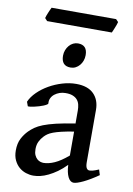

<svg xmlns="http://www.w3.org/2000/svg" viewBox="-92 -876 657 949"><g transform="rotate(10 236.5 -401.5)"><path d="M181.6 -56.2Q207 -56.2 237.1 -69.6Q267.1 -83 304.2 -114.7V-234.9Q267.1 -229 242.7 -223.1Q218.3 -217.3 202.1 -211.2Q186 -205.1 176.5 -198.5Q167 -191.9 159.7 -184.1Q147 -170.9 139.2 -154.8Q131.3 -138.7 131.3 -116.7Q131.3 -98.1 136.7 -86.4Q142.1 -74.7 149.9 -67.9Q157.7 -61 166.5 -58.6Q175.3 -56.2 181.6 -56.2ZM466.8 -44.9Q425.3 -16.1 392.8 -0.7Q360.4 14.6 345.2 14.6Q328.1 14.6 317.1 -7.3Q306.2 -29.3 304.2 -67.9Q282.2 -45.4 260.3 -29.8Q238.3 -14.2 217.5 -4.2Q196.8 5.9 177.7 10.3Q158.7 14.6 143.1 14.6Q124.5 14.6 105.7 8.5Q86.9 2.4 71.5 -10.7Q56.2 -23.9 46.4 -44.4Q36.6 -64.9 36.6 -93.3Q36.6 -128.9 49.3 -153.3Q62 -177.7 80.1 -195.8Q91.8 -207.5 106.9 -218.3Q122.1 -229 146.7 -238.8Q171.4 -248.5 209.2 -257.6Q247.1 -266.6 304.2 -275.4V-340.3Q304.2 -356.4 300.8 -370.4Q297.4 -384.3 288.6 -394.3Q279.8 -404.3 265.1 -409.9Q250.5 -415.5 228.5 -415Q213.9 -415 200.2 -410.2Q186.5 -405.3 175.8 -397Q165 -388.7 159.2 -376.7Q153.3 -364.7 154.8 -350.1Q155.3 -347.2 149.2 -343.3Q143.1 -339.4 133.5 -335.4Q124 -331.5 112.5 -328.1Q101.1 -324.7 90.1 -322.3Q79.1 -319.8 70.1 -318.6Q61 -317.4 57.1 -318.4L49.3 -339.8Q60.5 -365.7 84.5 -389.2Q108.4 -412.6 139.2 -430.2Q169.9 -447.8 205.1 -458.3Q240.2 -468.8 274.4 -468.8Q332.5 -468.8 362.3 -439Q392.1 -409.2 392.1 -358.9V-96.7Q392.1 -76.2 397.5 -67.4Q402.8 -58.6 411.6 -58.6Q418.5 -58.6 428.7 -61Q439 -63.5 458.5 -71.8ZM294.9 -616.7Q294.9 -601.6 290 -588.4Q285.2 -575.2 276.6 -565.2Q268.1 -555.2 256.6 -549.3Q245.1 -543.5 231.9 -543.5Q208 -543.5 196.5 -556.6Q185.1 -569.8 185.1 -594.7Q185.1 -609.9 190.2 -623Q195.3 -636.2 203.9 -646.2Q212.4 -656.2 223.9 -661.9Q235.4 -667.5 248 -667.5Q294.9 -667.5 294.9 -616.7ZM424.3 -805.7Q423.3 -800.3 420.4 -792.5Q417.5 -784.7 414.3 -776.6Q411.1 -768.6 408 -761.2Q404.8 -753.9 402.8 -749.5H78.1L65.9 -762.7Q66.9 -768.1 69.8 -775.6Q72.8 -783.2 75.9 -791Q79.1 -798.8 82.5 -806.2Q85.9 -813.5 88.4 -818.4H412.1Z"/></g></svg>

Font: Gentium Book Basic
Style: Regular
Weight: 400
Designer: J. Victor Gaultney and Annie Olsen
Foundry: SIL International
Version: Version 1.102; 2013; Maintenance release